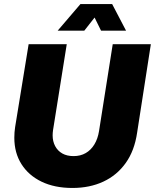

<svg xmlns="http://www.w3.org/2000/svg" viewBox="-20 -919 768 952"><path d="M339 13Q251 13 186.5 -18Q122 -49 86.5 -105Q51 -161 51 -236Q51 -250 52 -263Q53 -276 55 -289L122 -700H311L243 -274Q242 -267 241.5 -260.5Q241 -254 241 -248Q241 -218 253.5 -194.5Q266 -171 289 -158Q312 -145 345 -145Q379 -145 405 -160Q431 -175 448 -203Q465 -231 471 -269L539 -700H728L660 -262Q647 -172 603.5 -111Q560 -50 492.5 -18.5Q425 13 339 13ZM266 -767 379 -899H536L605 -767H481L449 -832L398 -767Z"/></svg>

Font: MuseoModerno Thin ExtraBold
Style: Italic
Weight: 800
Italic angle: -9°
Version: Version 1.003